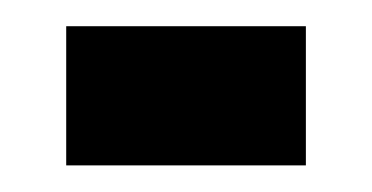

<svg xmlns="http://www.w3.org/2000/svg" viewBox="-20 -345 281 145"><path d="M30 -220.1V-325.2H211V-220.1Z"/></svg>

Font: Archivo SemiBold ExtraCondensed
Style: Regular
Weight: 600
Width: 2
Version: Version 2.001